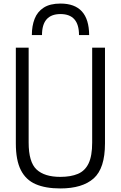

<svg xmlns="http://www.w3.org/2000/svg" viewBox="-20 -1048 679 1079"><path d="M481 -851H424Q424 -969 320 -969Q216 -969 216 -851H159Q159 -902 174.5 -942Q190 -982 225.5 -1005Q261 -1028 320 -1028Q480 -1028 481 -851ZM319 11Q236 11 180.5 -13Q125 -37 97 -92.5Q69 -148 69 -242V-780H141V-247Q141 -137 185.5 -95.5Q230 -54 319 -54Q378 -54 418 -71Q458 -88 478 -130Q498 -172 498 -247V-780H570V-242Q570 -102 506.5 -45.5Q443 11 319 11Z"/></svg>

Font: Tanohe Sans
Style: Regular
Weight: 400
Designer: Village Type and Design LLC & Cristiano Sobral
Foundry: Cooper Hewitt Smithsonian Design Museum
Version: Version 1.00;September 29, 2021;FontCreator 13.0.0.2655 64-b